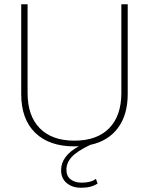

<svg xmlns="http://www.w3.org/2000/svg" viewBox="-20 -680 702 905"><path d="M582 -237Q582 -139 536 -77Q490 -15 405 3Q344 32 318.5 59.5Q293 87 293 120Q293 150 313 165.5Q333 181 365 181Q409 181 432 163L440 185Q411 205 362 205Q321 205 294.5 183Q268 161 268 122Q268 55 352 9Q345 10 331 10Q212 10 146 -54Q80 -118 80 -237V-660H110V-242Q110 -134 167.5 -75.5Q225 -17 331 -17Q437 -17 494.5 -75.5Q552 -134 552 -242V-660H582Z"/></svg>

Font: Human Sans ExtraLight
Style: Regular
Weight: 200
Designer: Tim Radville
Foundry: Continuum
Version: Version 1.000;FEAKit 1.0